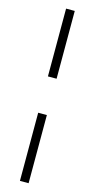

<svg xmlns="http://www.w3.org/2000/svg" viewBox="-144 -762 506 1026"><g transform="rotate(15 109.0 -249.5)"><path d="M85 -726H133V-351H85ZM85 -150H133V227H85Z"/></g></svg>

Font: Cairo Light
Style: Regular
Weight: 300
Designer: Mohamed Gaber, the designers of Titillium
Foundry: Kief Type Foundry
Version: Version 2.009; ttfautohint (v1.5.33-1714) -l 8 -r 50 -G 200 